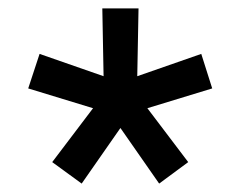

<svg xmlns="http://www.w3.org/2000/svg" viewBox="-20 -770 571 456"><path d="M484 -560 330 -513 427 -385 358 -334 266 -466 174 -334 104 -385 201 -513 47 -560 74 -642 226 -589 223 -750H309L306 -589L458 -642Z"/></svg>

Font: Mplus 1p Medium
Style: Regular
Weight: 500
Version: Version 1.061